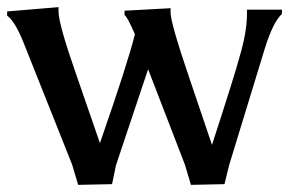

<svg xmlns="http://www.w3.org/2000/svg" viewBox="-26 -507 810 538"><path d="M254 -106Q332 -330 352 -411Q332 -458 323 -465V-477L452 -484V-472Q452 -443 503 -293L568 -101Q634 -304 645 -347Q666 -417 666 -468V-480H764V-468Q739 -445 716 -371L616 -44L603 9L509 11L492 -46L389 -313L299 -44L288 9L193 11L176 -46L45 -375Q17 -448 -6 -463V-475L138 -487V-475Q138 -440 187 -300Z"/></svg>

Font: Asul
Style: Regular
Weight: 400
Designer: Mariela Monsalve
Foundry: Mariela Monsalve
Version: Version 1.002